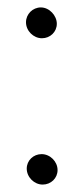

<svg xmlns="http://www.w3.org/2000/svg" viewBox="-20 -504 224 517"><path d="M52 -50C52 -27 72 -7 95 -7C117 -7 135 -24 135 -46C135 -69 115 -89 92 -89C70 -89 52 -72 52 -50ZM50 -444C50 -421 70 -401 93 -401C115 -401 133 -418 133 -440C133 -462 113 -484 90 -484C68 -484 50 -466 50 -444Z"/></svg>

Font: Electronic
Style: ExBd
Weight: 800
Version: Version 1.011